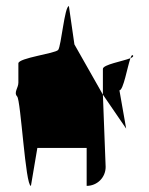

<svg xmlns="http://www.w3.org/2000/svg" viewBox="-20 -795 488 627"><path d="M36 -480C48 -468 63 -188 81 -188L102 -312H263V-188C297 -188 325 -215 325 -250L316 -486L223 -650L205 -775C191 -775 180 -645 170 -632C160 -620 40 -606 40 -588V-525C40 -508 24 -493 36 -480ZM316 -486 392 -375 370 -500C383 -500 396 -577 406 -605C381 -595 316 -584 316 -570ZM406 -605C413 -608 417 -611 414 -614C411 -617 409 -613 406 -605Z"/></svg>

Font: bitstorm
Style: excn
Weight: 400
Version: Version 0.2